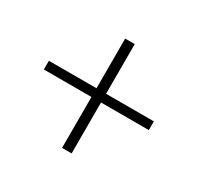

<svg xmlns="http://www.w3.org/2000/svg" viewBox="-120 -757 820 800"><g transform="rotate(30 290.0 -357.0)"><path d="M267 -94V-620H313V-94ZM543 -339H38V-381H543Z"/></g></svg>

Font: Noto Serif SC ExtraLight
Style: Regular
Weight: 400
Version: Version 2.002-H1;hotconv 1.1.0;makeotfexe 2.6.0